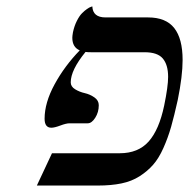

<svg xmlns="http://www.w3.org/2000/svg" viewBox="-20 -575 586 595"><path d="M488.8 -248Q501 -307.1 501 -336.9Q501 -374 484.6 -393.6Q468.3 -413.1 428.2 -413.1H262.2Q250 -413.1 245.1 -414.1Q199.2 -357.9 199.2 -319.8Q199.2 -306.6 212.9 -298.3Q226.6 -290 242.7 -286.4Q258.8 -282.7 272.5 -273.2Q286.1 -263.7 286.1 -249Q286.1 -227.1 275.1 -210Q264.2 -192.9 252 -192.9H195.8Q185.1 -192.9 167 -186Q148.9 -179.2 139.2 -179.2Q118.2 -179.2 118.2 -207Q118.2 -256.8 149.2 -313.7Q180.2 -370.6 227.1 -418.9Q204.1 -428.7 204.1 -458Q204.1 -463.4 206.1 -475.1Q210.4 -495.1 218.3 -510.5Q226.1 -525.9 234.1 -533.9Q242.2 -542 249.5 -547.1Q256.8 -552.2 261.7 -553.7L266.1 -555.2Q267.6 -521 307.1 -521H439Q494.1 -521 520 -488Q545.9 -455.1 545.9 -389.2Q545.9 -339.4 530.8 -265.1Q520 -216.3 510.3 -182.1Q500.5 -147.9 486.3 -116.2Q472.2 -84.5 454.6 -64.5Q437 -44.4 412.6 -28.8Q388.2 -13.2 356.4 -6.6Q324.7 0 283.2 0H94.2L141.1 -100.1H351.1Q408.2 -100.1 440.7 -136.5Q473.1 -172.9 488.8 -248Z"/></svg>

Font: Linear Smooth
Style: Italic
Weight: 400
Designer: Philipp H. Poll, Flanker
Foundry: Philipp H. Poll, reworked by Flanker
Version: Version 1.061 | FøM Fix